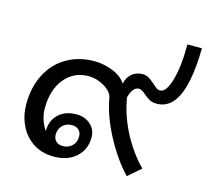

<svg xmlns="http://www.w3.org/2000/svg" viewBox="-92 -714 898 830"><g transform="rotate(15 356.5 -299.0)"><path d="M713 -608Q712 -531 702 -475Q676 -326 586 -326Q567 -326 554.5 -332.5Q542 -339 527 -352Q519 -359 511 -364Q503 -369 496 -369Q469 -369 455 -320Q468 -240 507.5 -165.5Q547 -91 599 -39L542 10Q486 -49 440.5 -135Q395 -221 382 -298Q377 -324 343 -344.5Q309 -365 272 -365Q206 -365 165 -315Q124 -265 124 -180Q124 -156 132.5 -130.5Q141 -105 154 -88V-90Q154 -135 184 -163.5Q214 -192 264 -192Q302 -192 327 -169.5Q352 -147 352 -112Q352 -58 314.5 -24Q277 10 215 10Q160 10 121 -16.5Q82 -43 62 -86Q42 -129 42 -178Q42 -255 72 -313Q102 -371 156 -402.5Q210 -434 280 -434Q321 -434 361.5 -418Q402 -402 422 -372Q427 -400 447 -417Q467 -434 494 -434Q510 -434 522 -427Q534 -420 550 -406Q562 -395 569 -390Q576 -385 585 -385Q612 -385 630 -446Q648 -507 648 -598V-608ZM199 -84Q199 -66 210.5 -55Q222 -44 240 -44Q266 -44 282.5 -60Q299 -76 299 -102Q299 -120 287.5 -131Q276 -142 257 -142Q232 -142 215.5 -126Q199 -110 199 -84Z"/></g></svg>

Font: Sarabun
Style: Italic
Weight: 400
Italic angle: -10°
Designer: Suppakit Chalermlarp | Katatrad Co.,Ltd.
Foundry: Cadson Demak Co.,Ltd.
Version: Version 1.000; ttfautohint (v1.6)